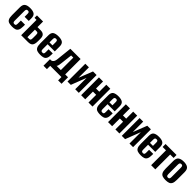

<svg xmlns="http://www.w3.org/2000/svg" viewBox="433 -2082 3774 3774"><g transform="rotate(45 2319.5 -195.0)"><path d="M187 8Q136 8 100.5 -3Q65 -14 47 -48.5Q29 -83 29 -152V-370Q29 -446 68 -475Q107 -504 186 -504Q264 -504 303 -476.5Q342 -449 342 -377V-304H227V-383Q227 -412 218.5 -424.5Q210 -437 186 -437Q162 -437 152.5 -424.5Q143 -412 143 -383V-115Q143 -84 152.5 -71.5Q162 -59 187 -59Q210 -59 218.5 -71Q227 -83 227 -115V-200H342V-152Q342 -84 324 -49Q306 -14 271.5 -3Q237 8 187 8Z M435 0V-427H379V-495H549V-340H637Q670 -340 695.5 -330Q721 -320 736.5 -294.5Q752 -269 752 -222V-155Q752 -105 743 -74Q734 -43 717 -27.5Q700 -12 676 -6Q652 0 620 0ZM549 -60H595Q614 -60 623 -67Q632 -74 635 -88Q638 -102 638 -120V-204Q638 -225 635.5 -239.5Q633 -254 624 -261.5Q615 -269 594 -269H549Z M973 8Q921 8 885.5 -3.5Q850 -15 832 -49.5Q814 -84 814 -154V-377Q814 -450 853 -477Q892 -504 971 -504Q1049 -504 1088 -477Q1127 -450 1127 -377V-242H928V-107Q928 -77 937.5 -65Q947 -53 972 -53Q995 -53 1003.5 -64.5Q1012 -76 1012 -107V-186H1127V-155Q1127 -85 1109 -50Q1091 -15 1056.5 -3.5Q1022 8 973 8ZM928 -294H1012V-383Q1012 -412 1003.5 -424Q995 -436 971 -436Q947 -436 937.5 -424Q928 -412 928 -383Z M1169 114V-67H1205Q1216 -69 1230 -78.5Q1244 -88 1255.5 -108.5Q1267 -129 1271 -163L1307 -495H1592V-67H1671V114H1576V22H1264V114ZM1353 -67H1471V-413H1411L1383 -169Q1379 -140 1373 -109Q1367 -78 1353 -67Z M1723 0V-495H1823V-205L1937 -495H2037V0H1937V-317Q1906 -237 1876 -158.5Q1846 -80 1815 0Z M2102 0V-495H2216V-300H2306V-495H2418V0H2306V-214H2216V0Z M2639 8Q2587 8 2551.5 -3.5Q2516 -15 2498 -49.5Q2480 -84 2480 -154V-377Q2480 -450 2519 -477Q2558 -504 2637 -504Q2715 -504 2754 -477Q2793 -450 2793 -377V-242H2594V-107Q2594 -77 2603.5 -65Q2613 -53 2638 -53Q2661 -53 2669.5 -64.5Q2678 -76 2678 -107V-186H2793V-155Q2793 -85 2775 -50Q2757 -15 2722.5 -3.5Q2688 8 2639 8ZM2594 -294H2678V-383Q2678 -412 2669.5 -424Q2661 -436 2637 -436Q2613 -436 2603.5 -424Q2594 -412 2594 -383Z M2850 0V-495H2964V-300H3054V-495H3166V0H3054V-214H2964V0Z M3232 0V-495H3332V-205L3446 -495H3546V0H3446V-317Q3415 -237 3385 -158.5Q3355 -80 3324 0Z M3766 8Q3714 8 3678.5 -3.5Q3643 -15 3625 -49.5Q3607 -84 3607 -154V-377Q3607 -450 3646 -477Q3685 -504 3764 -504Q3842 -504 3881 -477Q3920 -450 3920 -377V-242H3721V-107Q3721 -77 3730.5 -65Q3740 -53 3765 -53Q3788 -53 3796.5 -64.5Q3805 -76 3805 -107V-186H3920V-155Q3920 -85 3902 -50Q3884 -15 3849.5 -3.5Q3815 8 3766 8ZM3721 -294H3805V-383Q3805 -412 3796.5 -424Q3788 -436 3764 -436Q3740 -436 3730.5 -424Q3721 -412 3721 -383Z M4048 0V-413H3954V-495H4259V-413H4164V0Z M4454 8Q4404 8 4368.5 -4Q4333 -16 4315 -51.5Q4297 -87 4297 -156V-366Q4297 -443 4336 -473.5Q4375 -504 4454 -504Q4533 -504 4571.5 -473.5Q4610 -443 4610 -366V-156Q4610 -87 4592.5 -52Q4575 -17 4540 -4.5Q4505 8 4454 8ZM4454 -60Q4476 -60 4486 -72.5Q4496 -85 4496 -118V-378Q4496 -409 4486.5 -422.5Q4477 -436 4454 -436Q4432 -436 4421.5 -423Q4411 -410 4411 -378V-118Q4411 -85 4421.5 -72.5Q4432 -60 4454 -60Z"/></g></svg>

Font: Alumni Sans
Style: Bold
Weight: 700
Designer: Robert E. Leuschke
Foundry: Robert E. Leuschke
Version: Version 1.018